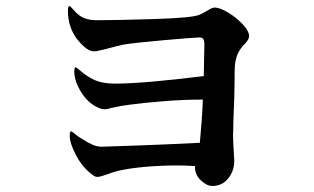

<svg xmlns="http://www.w3.org/2000/svg" viewBox="-20 -690 1040 636"><path d="M805 -571Q805 -564 801 -557.5Q797 -551 791 -545Q778 -532 769.5 -516Q761 -500 758 -472Q757 -464 757 -420Q757 -375 753 -287Q753 -265 752.5 -255.5Q752 -246 752 -243Q752 -225 754 -194Q756 -163 756 -157Q756 -124 736 -99Q716 -74 683 -74Q665 -74 645.5 -92.5Q626 -111 626 -135V-140Q592 -142 567 -142Q516 -142 463 -137.5Q410 -133 371 -124Q357 -121 334 -112Q310 -104 304 -104Q295 -104 289 -109Q254 -134 232.5 -174.5Q211 -215 211 -240Q211 -255 215 -255Q218 -255 228 -246.5Q238 -238 250 -231Q270 -218 285.5 -211Q301 -204 317 -204Q352 -205 448 -208.5Q544 -212 642 -217Q649 -289 652 -360H640Q587 -360 519 -354.5Q451 -349 408 -343Q382 -340 352 -333Q334 -328 325 -328Q322 -328 314 -330Q276 -343 251 -381.5Q226 -420 226 -454Q226 -467 231 -467Q233 -467 250 -452.5Q267 -438 289 -427Q317 -413 361 -413Q453 -413 655 -438L657 -543Q657 -555 653.5 -560.5Q650 -566 641 -566Q626 -566 524 -557Q422 -548 388 -542Q369 -538 332 -528Q325 -526 311.5 -523Q298 -520 291 -520Q272 -520 247 -546.5Q222 -573 212 -606Q205 -627 205 -655Q205 -670 210 -670Q213 -670 223 -658Q233 -646 243 -639Q265 -623 300 -623Q365 -623 493.5 -627Q622 -631 643 -642Q651 -646 657 -649.5Q663 -653 669 -656Q683 -665 691 -665Q708 -665 735.5 -648.5Q763 -632 784 -609.5Q805 -587 805 -571Z"/></svg>

Font: Shippori Mincho ExtraBold
Style: Regular
Weight: 800
Designer: FONTDASU
Foundry: FONTDASU / Google Inc. / but / Adobe
Version: Version 3.110; ttfautohint (v1.8.3)